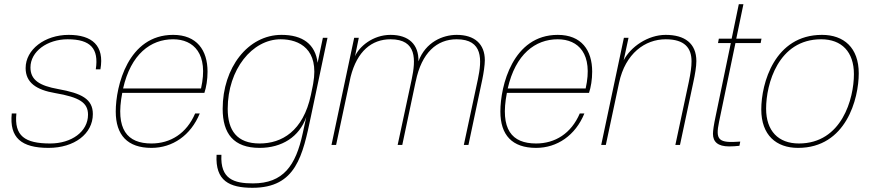

<svg xmlns="http://www.w3.org/2000/svg" viewBox="-20 -690 4145 914"><path d="M307 -524C193 -524 102 -454 102 -366C102 -296 154 -262 242 -247C359 -227 399 -201 399 -144C399 -63 320 -7 219 -7C98 -7 47 -43 58 -150H36C24 -34 82 14 211 14C334 14 422 -53 422 -147C422 -219 368 -246 257 -266C168 -282 125 -309 125 -369C125 -445 205 -503 302 -503C411 -503 451 -459 436 -360H458C478 -473 418 -524 307 -524Z M804 -524C590 -524 531 -281 531 -159C531 -47 587 14 701 14C801 14 888 -45 931 -150H909C868 -54 791 -7 701 -7C586 -7 528 -73 562 -248H953C962 -275 968 -311 968 -349C968 -451 917 -524 804 -524ZM566 -269C603 -432 697 -503 804 -503C902 -503 974 -434 937 -269Z M1461 -140 1539 -510H1517L1492 -391C1481 -479 1422 -524 1320 -524C1160 -524 1040 -367 1040 -172C1040 -54 1092 14 1216 14C1321 14 1405 -38 1438 -133L1421 -55C1388 98 1329 183 1184 183C1094 183 1028 163 1034 47H1011C1004 171 1072 204 1182 204C1390 204 1421 51 1461 -140ZM1064 -172C1064 -360 1181 -503 1316 -503C1406 -503 1500 -455 1471 -293L1469 -282L1460 -238C1423 -65 1321 -7 1216 -7C1108 -7 1064 -69 1064 -172Z M1839 -524C1754 -524 1689 -467 1670 -422L1688 -510H1666L1558 0H1580L1649 -324C1680 -447 1750 -503 1839 -503C1966 -503 1959 -404 1940 -313L1873 0H1895L1959 -303V-302C1987 -440 2060 -503 2154 -503C2281 -503 2274 -404 2255 -313L2188 0H2210L2276 -312C2282 -340 2288 -381 2288 -403C2288 -481 2239 -524 2154 -524C2088 -524 2006 -490 1972 -398C1974 -478 1926 -524 1839 -524Z M2635 -524C2421 -524 2362 -281 2362 -159C2362 -47 2418 14 2532 14C2632 14 2719 -45 2762 -150H2740C2699 -54 2622 -7 2532 -7C2417 -7 2359 -73 2393 -248H2784C2793 -275 2799 -311 2799 -349C2799 -451 2748 -524 2635 -524ZM2397 -269C2434 -432 2528 -503 2635 -503C2733 -503 2805 -434 2768 -269Z M2972 -510H2950L2842 0H2864L2927 -296C2957 -436 3051 -503 3149 -503C3239 -503 3272 -462 3272 -398C3272 -372 3268 -344 3259 -300L3195 0H3217L3280 -296C3289 -337 3295 -374 3295 -399C3295 -484 3239 -524 3149 -524C3064 -524 2982 -467 2949 -403Z M3403 -110 3481 -485H3601L3605 -506H3485L3519 -670H3497L3463 -506H3402L3398 -485H3459L3387 -138C3378 -96 3374 -68 3374 -53C3374 -15 3397 7 3451 7C3465 7 3485 6 3500 4L3504 -16C3400 -8 3385 -23 3403 -110Z M3627 -173C3627 -289 3684 -503 3889 -503C3987 -503 4045 -443 4045 -337C4045 -221 3988 -7 3783 -7C3685 -7 3627 -67 3627 -173ZM3604 -169C3604 -47 3675 14 3779 14C4008 14 4068 -220 4068 -341C4068 -463 3997 -524 3893 -524C3667 -524 3604 -293 3604 -169Z"/></svg>

Font: Nacelle Thin
Style: Italic
Weight: 100
Italic angle: -12°
Designer: Sora Sagano
Foundry: Sora Sagano
Version: Version 1.000;FEAKit 1.0